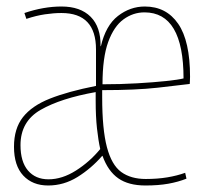

<svg xmlns="http://www.w3.org/2000/svg" viewBox="-20 -560 635 590"><path d="M128 10Q80 10 51.5 -20.5Q23 -51 23 -109Q23 -165 50.5 -200Q78 -235 133.5 -257Q189 -279 275 -296V-408Q275 -520 169 -520Q145 -520 118 -516Q91 -512 61 -502L55 -520Q114 -540 169 -540Q227 -540 258.5 -508.5Q290 -477 289 -418H290Q305 -482 342.5 -511Q380 -540 425 -540Q491 -540 527.5 -487Q564 -434 564 -324Q564 -314 563.5 -309.5Q563 -305 563 -302Q532 -298 464.5 -290.5Q397 -283 294 -283Q294 -278 294 -272Q294 -266 294 -261Q294 -163 308.5 -108Q323 -53 352.5 -31.5Q382 -10 428 -10Q464 -10 494 -15Q524 -20 549 -29L553 -11Q528 -1 497.5 4.5Q467 10 427 10Q375 10 343.5 -12Q312 -34 295 -81H294Q260 -42 218 -16Q176 10 128 10ZM295 -301Q350 -301 401.5 -304Q453 -307 490.5 -311Q528 -315 544 -319Q544 -522 424 -522Q389 -522 359.5 -500.5Q330 -479 312.5 -431Q295 -383 295 -301ZM129 -9Q171 -9 213.5 -36Q256 -63 288 -102Q282 -129 278 -165.5Q274 -202 274 -250V-277Q167 -258 105 -222.5Q43 -187 43 -114Q43 -63 66 -36Q89 -9 129 -9Z"/></svg>

Font: Georama SemiCondensed Thin
Style: Regular
Weight: 100
Width: 4
Designer: Jean-Baptiste Levee
Foundry: Production Type
Version: Version 1.000